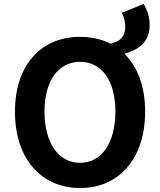

<svg xmlns="http://www.w3.org/2000/svg" viewBox="-20 -941 810 975"><path d="M387 -114C277 -114 206 -216 206 -374C206 -532 277 -627 387 -627C496 -627 566 -532 566 -374C566 -216 496 -114 387 -114ZM387 14C582 14 717 -133 717 -374C717 -503 678 -603 612 -668C696 -692 740 -736 740 -814C740 -857 725 -896 709 -921L599 -876C608 -858 616 -832 616 -805C616 -754 591 -732 541 -719C496 -742 444 -754 387 -754C191 -754 56 -614 56 -374C56 -133 191 14 387 14Z"/></svg>

Font: Noto Sans CJK SC
Style: Bold
Weight: 700
Designer: Ryoko NISHIZUKA 西塚涼子 (kana, bopomofo & ideographs); Paul D. Hunt (Latin, Greek & Cyrillic); Sandoll Communications 산돌커뮤니
Foundry: Adobe
Version: Version 2.004;hotconv 1.0.118;makeotfexe 2.5.65603